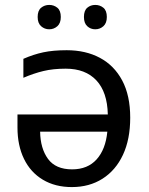

<svg xmlns="http://www.w3.org/2000/svg" viewBox="-20 -750 604 780"><path d="M251 -546Q328 -546 386 -515Q444 -484 476.5 -423Q509 -362 509 -272Q509 -184 479.5 -121Q450 -58 396.5 -24Q343 10 272 10Q204 10 154 -20Q104 -50 77.5 -104.5Q51 -159 51 -232V-285H418Q416 -376 371.5 -423.5Q327 -471 247 -471Q196 -471 156.5 -461.5Q117 -452 75 -434V-511Q116 -529 156 -537.5Q196 -546 251 -546ZM143 -215Q144 -147 175 -104.5Q206 -62 273 -62Q336 -62 372.5 -102.5Q409 -143 416 -215ZM133 -681Q133 -707 147 -718.5Q161 -730 180 -730Q199 -730 213 -718.5Q227 -707 227 -681Q227 -656 213 -643.5Q199 -631 180 -631Q161 -631 147 -643.5Q133 -656 133 -681ZM321 -681Q321 -707 334.5 -718.5Q348 -730 367 -730Q386 -730 400 -718.5Q414 -707 414 -681Q414 -656 400 -643.5Q386 -631 367 -631Q348 -631 334.5 -643.5Q321 -656 321 -681Z"/></svg>

Font: Go Noto Kurrent-Regular
Style: Regular
Weight: 400
Designer: Monotype Design Team
Foundry: Monotype Imaging Inc.
Version: Version 2.012; ttfautohint (v1.8.4.7-5d5b)